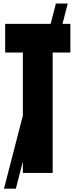

<svg xmlns="http://www.w3.org/2000/svg" viewBox="-20 -997 436 1107"><path d="M71.3 90.8H2.9L110.4 -325.2H111.8V-694.3H9.8V-859.4H272L302.2 -976.6H370.6L340.3 -859.4H385.7V-694.3H283.7V0H111.8V-65.9Z"/></svg>

Font: Anton
Style: Regular
Weight: 400
Designer: Vernon Adams, Tural Alisoy
Foundry: Vernon Adams
Version: Version 2.300